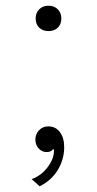

<svg xmlns="http://www.w3.org/2000/svg" viewBox="-20 -525 340 673"><path d="M117.5 -492.5Q130 -505 150 -505Q170 -505 182.5 -492.5Q195 -480 195 -460Q195 -440 182.5 -428Q170 -416 150 -416Q130 -416 117.5 -428Q105 -440 105 -460Q105 -480 117.5 -492.5ZM149 -82Q175 -82 190 -62Q205 -42 205 -9Q205 33 183 70Q161 107 119 128L91 103Q126 90 148.5 59Q171 28 169 -1L166 -2Q159 8 143 8Q128 8 116 -4Q104 -16 104 -36Q104 -55 117 -68.5Q130 -82 149 -82Z"/></svg>

Font: Elaine Sans Light
Style: Regular
Weight: 300
Designer: Wei Huang
Foundry: Wei Huang
Version: Version 2.001;December 24, 2019;FontCreator 12.0.0.2547 64-b